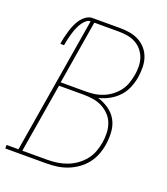

<svg xmlns="http://www.w3.org/2000/svg" viewBox="-172 -830 807 926"><g transform="rotate(20 231.5 -367.5)"><path d="M-37 0V-18H24L140 -717Q129 -717 119.5 -709.5Q110 -702 103 -692.5Q96 -683 90.5 -672.5Q85 -662 81 -651.5Q77 -641 74 -630Q71 -619 68 -608.5Q65 -598 63 -587Q61 -576 59 -565H40Q42 -582 46 -599Q50 -616 55 -633Q60 -650 67 -666.5Q74 -683 84.5 -698Q95 -713 110.5 -724Q126 -735 143 -735H287Q312 -735 337 -730.5Q362 -726 383 -714.5Q404 -703 419.5 -685Q435 -667 443 -644Q451 -621 451.5 -595.5Q452 -570 448 -544Q444 -517 433 -489.5Q422 -462 402 -440Q382 -418 355.5 -403.5Q329 -389 301 -382Q331 -373 357 -355Q383 -337 398 -310.5Q413 -284 415.5 -251Q418 -218 413 -186Q409 -159 399 -132.5Q389 -106 371.5 -83.5Q354 -61 330 -44Q306 -27 279.5 -17Q253 -7 226 -3.5Q199 0 172 0ZM105 -391H234Q256 -391 278 -394Q300 -397 322 -406Q344 -415 363 -429.5Q382 -444 396 -462.5Q410 -481 417.5 -503Q425 -525 429 -547Q433 -569 432.5 -592Q432 -615 425 -635Q418 -655 404.5 -671.5Q391 -688 372 -698.5Q353 -709 331 -713Q309 -717 287 -717H159ZM44 -18H172Q197 -18 221.5 -21.5Q246 -25 270.5 -34Q295 -43 317 -58.5Q339 -74 355.5 -94.5Q372 -115 381 -139.5Q390 -164 394 -188Q398 -213 397 -238.5Q396 -264 387.5 -286.5Q379 -309 362.5 -326Q346 -343 325 -354Q304 -365 279.5 -369Q255 -373 229 -373H103Z"/></g></svg>

Font: Iosevka Curly Slab ThObl
Style: Regular
Weight: 100
Italic angle: -9°
Monospace: yes
Designer: Belleve Invis
Foundry: Belleve Invis
Version: Version 11.0.0; ttfautohint (v1.8.3)